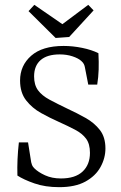

<svg xmlns="http://www.w3.org/2000/svg" viewBox="-20 -766 501 794"><path d="M416 -152Q416 -112 395.5 -75Q375 -38 333 -15Q291 8 225 8Q167 8 122.5 -7.5Q78 -23 52 -40Q51 -74 52.5 -107.5Q54 -141 58 -177H96L109 -95Q110 -90 112.5 -83.5Q115 -77 122 -70Q138 -54 166.5 -41Q195 -28 232 -28Q291 -28 321.5 -56.5Q352 -85 352 -134Q352 -171 336 -192.5Q320 -214 290.5 -229.5Q261 -245 221 -263Q187 -278 150 -298.5Q113 -319 88 -351Q63 -383 63 -433Q63 -495 109 -535.5Q155 -576 243 -576Q281 -576 320 -568Q359 -560 387 -546Q389 -510 388 -478.5Q387 -447 382 -416H345L331 -488Q330 -494 327 -500.5Q324 -507 316 -514Q304 -525 280 -533Q256 -541 227 -541Q175 -541 148 -517.5Q121 -494 121 -450Q121 -415 137 -393Q153 -371 184.5 -354Q216 -337 260 -316Q299 -298 334.5 -278Q370 -258 393 -228.5Q416 -199 416 -152ZM367 -723 266 -613 210 -609 98 -720 122 -746 238 -666 345 -746Z"/></svg>

Font: Rasa Light
Style: Regular
Weight: 300
Designer: Anna Giedrys (Yrsa+Rasa design), David Brezina (Yrsa art-direction, Rasa art-direction, design)
Foundry: Rosetta Type Foundry
Version: Version 2.004